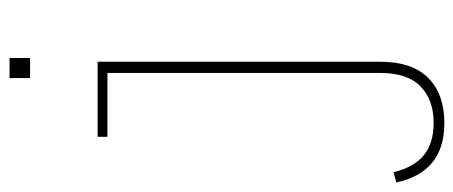

<svg xmlns="http://www.w3.org/2000/svg" viewBox="-360 -454 973 412"><g transform="rotate(-90 127.0 -248.5)"><path d="M39 -526H200V80Q200 149 165.2 183.5Q130.5 218 69 218Q14.5 218 -17 191.5Q-48.5 165 -59 115L-37 109Q-26.5 152.5 -0.8 173.8Q25 195 69 195Q118 195 147 167Q176 139 176 80V-505H39ZM165 -715H208V-671H165Z"/></g></svg>

Font: Hepta Slab ExtraLight ExtraLight
Style: Regular
Weight: 250
Version: Version 1.102